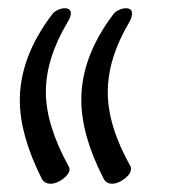

<svg xmlns="http://www.w3.org/2000/svg" viewBox="-20 -441 420 468"><path d="M28.3 -196.8Q28.3 -301.8 106.9 -405.8Q111.3 -412.1 120.4 -416.5Q129.4 -420.9 137.7 -420.9Q152.8 -420.9 152.8 -408.2Q152.8 -400.4 144 -385.7Q91.8 -297.9 91.8 -217Q91.8 -136.2 147.5 -35.2Q149.4 -32.2 149.4 -28.3Q149.4 -17.1 133.8 -5.1Q118.2 6.8 103 6.8Q87.9 6.8 81.1 -6.8Q28.3 -112.3 28.3 -196.8ZM178.2 -198.2Q178.2 -302.7 255.9 -405.8Q260.3 -412.1 269.3 -416.5Q278.3 -420.9 286.6 -420.9Q301.8 -420.9 301.8 -408.2Q301.8 -397.9 294.4 -385.7Q242.7 -298.3 242.7 -216.1Q242.7 -133.8 298.3 -35.2Q299.3 -33.7 299.3 -29.3Q299.3 -17.6 283.7 -5.4Q268.1 6.8 253.2 6.8Q238.3 6.8 231.9 -6.8Q178.2 -111.3 178.2 -198.2Z"/></svg>

Font: Shahab
Style: Regular
Weight: 400
Designer: Mohammad Saleh Souzanchi
Foundry: http://font-store.ir
Version: Version:0.0.2;RFB:1.2.5;Building:2016-11-27 11:18:45.721916